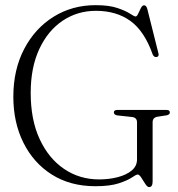

<svg xmlns="http://www.w3.org/2000/svg" viewBox="-20 -730 708 763"><path d="M586.5 -9Q586.5 13.5 572.5 13.5Q565.5 13.5 557.5 1Q549.5 -11.5 541.5 -24Q533.5 -36.5 527 -36.5Q521.5 -36.5 504.2 -24.8Q487 -13 452 -1.5Q417 10 359 10Q259.5 10 186.2 -36.2Q113 -82.5 73 -163Q33 -243.5 33 -345.5Q33 -453 76 -535.2Q119 -617.5 193 -663.5Q267 -709.5 360 -709.5Q413.5 -709.5 446.5 -698.2Q479.5 -687 496.5 -675.8Q513.5 -664.5 519 -664.5Q524 -664.5 529 -675.5Q534 -686.5 539.8 -697.8Q545.5 -709 552.5 -709Q561.5 -709 565.5 -694L609.5 -518.5Q613 -505 602.5 -503.5Q592 -502 587 -513Q554 -606.5 498.2 -646.8Q442.5 -687 361 -687Q288 -687 229.2 -647.8Q170.5 -608.5 136.2 -535.2Q102 -462 102 -360.5Q102 -253.5 137.8 -176.8Q173.5 -100 235 -58.5Q296.5 -17 374 -17Q413.5 -17 448 -26Q482.5 -35 503.5 -52.5Q524.5 -70 524.5 -96.5V-244Q524.5 -262.5 505 -265L445 -271.5Q432.5 -274.5 432.5 -283Q432.5 -293 445.5 -293H642.5Q655 -293 655 -283Q655 -275 643.5 -272L605 -266Q586.5 -262.5 586.5 -244Z"/></svg>

Font: Fraunces 144pt Soft Light
Style: Regular
Weight: 300
Version: Version 1.000;[0bf87f6ff]